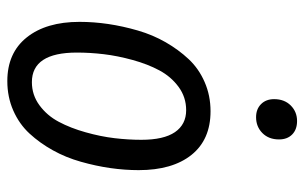

<svg xmlns="http://www.w3.org/2000/svg" viewBox="-172 -639 823 519"><g transform="rotate(90 239.5 -379.5)"><path d="M296.9 -660.2Q274.9 -660.2 261.5 -673.6Q248 -687 248 -709Q248 -736.8 265.1 -753.9Q282.2 -771 307.1 -771Q330.1 -771 343.5 -757.8Q356.9 -744.6 356.9 -722.2Q356.9 -694.3 339.6 -677.2Q322.3 -660.2 296.9 -660.2ZM199.2 12.2Q123 12.2 81.1 -40.3Q39.1 -92.8 39.1 -183.1Q39.1 -221.2 44.9 -260.7Q50.8 -300.3 62.5 -340.6Q74.2 -380.9 94.2 -415.8Q114.3 -450.7 139.9 -478Q165.5 -505.4 201.9 -521.2Q238.3 -537.1 280.8 -537.1Q357.4 -537.1 398.7 -485.6Q439.9 -434.1 439.9 -342.8Q439.9 -305.2 434.3 -266.1Q428.7 -227.1 417.2 -186.5Q405.8 -146 386.2 -110.8Q366.7 -75.7 341.1 -47.9Q315.4 -20 278.8 -3.9Q242.2 12.2 199.2 12.2ZM202.1 -54.2Q236.8 -54.2 264.6 -74.7Q292.5 -95.2 309.3 -127Q326.2 -158.7 337.6 -199.5Q349.1 -240.2 353.5 -277.6Q357.9 -314.9 357.9 -350.1Q357.9 -410.6 337.2 -440.9Q316.4 -471.2 277.8 -471.2Q242.7 -471.2 214.8 -450.7Q187 -430.2 170.2 -398.7Q153.3 -367.2 142.1 -326.4Q130.9 -285.6 126.5 -248.5Q122.1 -211.4 122.1 -175.8Q122.1 -54.2 202.1 -54.2Z"/></g></svg>

Font: Fira Sans Compressed Book
Style: Italic
Weight: 350
Width: 3
Italic angle: -8°
Designer: Carrois Corporate & Edenspiekermann AG
Foundry: Carrois Corporate GbR & Edenspiekermann AG
Version: Version 4.203;PS 004.203;hotconv 1.0.88;makeotf.lib2.5.64775